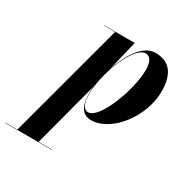

<svg xmlns="http://www.w3.org/2000/svg" viewBox="-282 -619 1002 1017"><g transform="rotate(30 219.0 -110.0)"><path d="M186.5 -110C186.5 -47.5 202.5 10 266 10C389 10 514.5 -154.5 514.5 -307.5C514.5 -407.5 477 -470 385 -470C306.5 -470 249.5 -372 217.5 -273L218.5 -276.5L262.5 -460H76V-458H143L-46.5 248H-119.5V250H165V248H83.5L189.5 -152.5C187.5 -136.5 186.5 -122 186.5 -110ZM188.5 -108.5C188.5 -232 269.5 -441.5 341.5 -441.5C370.5 -441.5 385 -411.5 385 -364.5C385 -244.5 300.5 -18.5 232 -18.5C200 -18.5 188.5 -56 188.5 -108.5Z"/></g></svg>

Font: Bodoni* 96pt
Style: Bold Italic
Weight: 700
Italic angle: -13°
Version: Version 2.3